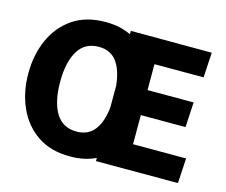

<svg xmlns="http://www.w3.org/2000/svg" viewBox="-105 -883 1222 1038"><g transform="rotate(15 506.5 -364.0)"><path d="M365 12Q256 12 182 -38.5Q108 -89 70 -174.5Q32 -260 32 -364Q32 -468 70 -553.5Q108 -639 182 -689.5Q256 -740 365 -740Q406 -740 441.5 -732.5Q477 -725 508 -710V-729L961 -728L953 -588H678V-443H936L928 -303H678V-140H975L967 0H508V-18Q477 -3 441.5 4.5Q406 12 365 12ZM210 -364Q210 -254 248 -190.5Q286 -127 365 -127Q428 -127 463.5 -171.5Q499 -216 508 -300V-423Q499 -509 464 -555Q429 -601 365 -601Q286 -601 248 -537.5Q210 -474 210 -364Z"/></g></svg>

Font: Murecho
Style: Bold
Weight: 700
Designer: Neil Summerour
Foundry: Positype
Version: Version 1.010; ttfautohint (v1.8.3)